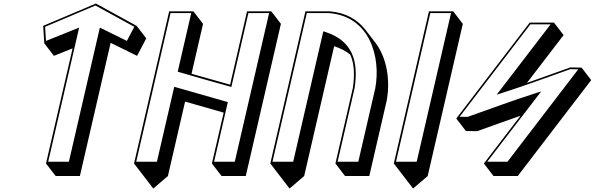

<svg xmlns="http://www.w3.org/2000/svg" viewBox="-20 -924 3361 1085"><path d="M431.4 70.7 605.2 -682 754.6 -608.4 806.5 -707.2 752.1 -777.9 522 -904 224.1 -778 230.3 -679.1 284.7 -608.4 390.2 -650.7 240 0 294.4 70.7ZM369.3 -10H252.3L427.3 -768.1L239.9 -692.9L234.9 -772.5L519.3 -892.9L738.9 -772.6L697 -692.9L544.3 -768.1Z M737.5 0 791.9 70.7 846.3 141.4 928.9 70.7 1026 -349.9C1098.6 -329.1 1171.3 -308.4 1243.9 -287.6L1177.5 0L1231.9 70.7H1368.9L1567.4 -789.3L1513 -860H1376L1280.4 -445.6C1207.8 -466.2 1134.5 -486.2 1062.3 -507.1L1127.4 -789.3L1073 -860H936ZM749.8 -10 943.7 -850H1060.7L984.3 -519L991.1 -516.9C1084.7 -488.8 1180.8 -462.8 1275.6 -435.9L1287.4 -432.5L1383.7 -850H1500.7L1306.8 -10H1189.8L1267.6 -347.1L964.6 -433.6L866.8 -10Z M1507.5 0 1561.9 70.7 1616.3 141.4 1698.9 70.7 1868.3 -663C1905.6 -650.8 1935.6 -634.9 1959.3 -615.5C1982.7 -563.4 1984.8 -499.2 1973.8 -426L1875.5 0L1929.9 70.7H2066.9L2165.2 -355.3C2185.3 -463.2 2169.7 -593.8 2100.6 -683.6L2046.2 -754.3C2002 -811.8 1935.8 -852.6 1843 -860H1706ZM1519.8 -10 1713.7 -850H1840.3C2071.2 -830.9 2133.1 -599.6 2100.7 -425.5L2004.8 -10H1887.8L1983.9 -426.4L1984 -426.8C2006.5 -576.9 1974 -692.8 1819 -743.3L1807 -747.2L1636.8 -10Z M2205.5 0 2259.9 70.7 2314.3 141.4 2396.9 70.7 2595.4 -789.3 2541 -860H2404ZM2217.8 -10 2411.7 -850H2528.7L2334.8 -10Z M2973.5 -796.4 2558.4 -254.4 2612.8 -183.7 2676.2 -182.7C2758 -211.6 2839.6 -241.5 2921.4 -270L2714.4 0L2768.8 70.7H2905.8L3320.9 -471.3L3266.5 -542L3203 -543C3121.2 -514.1 3039.7 -484.2 2957.8 -455.6L3164.9 -725.7L3110.5 -796.4ZM2977.2 -786.4H3091.5L2786.7 -388.9L2812.7 -397.2C2943.4 -438.8 3074.9 -487.8 3202.5 -533L3247.7 -532.3L2847.7 -10H2733.4L3038.2 -407.4L3012.2 -399.2C2881.4 -357.6 2750 -308.5 2622.4 -263.4L2577.2 -264.1Z"/></svg>

Font: Stormning
Style: AsgardObl
Weight: 400
Designer: Robert Jablonski, Mew Too
Foundry: Cannot Into Space Fonts
Version: Version 0.90